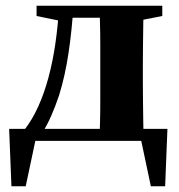

<svg xmlns="http://www.w3.org/2000/svg" viewBox="-20 -493 628 672"><path d="M518 0H60L110 -30L70 159H20L12 -42H566L558 159H508L468 -30ZM328 0Q329 -24 330 -60.5Q331 -97 331 -137Q331 -177 331 -209V-264Q331 -296 331 -336Q331 -376 330 -413Q329 -450 328 -473H484Q482 -450 481.5 -413Q481 -376 480.5 -336Q480 -296 480 -264V-209Q480 -177 480.5 -137Q481 -97 481.5 -60.5Q482 -24 484 0ZM108 -437V-473H216L215 -419H196ZM396 -419V-473H548V-437L456 -419ZM65 -38Q93 -74 114 -120.5Q135 -167 150 -223Q165 -279 174 -342Q183 -405 187 -473H237Q232 -389 220 -308.5Q208 -228 187 -160Q174 -121 159 -87Q144 -53 126 -25V-9ZM209 -431V-473H384V-431Z"/></svg>

Font: Source Serif 4 36pt
Style: Bold
Weight: 700
Designer: Frank Grießhammer
Foundry: Adobe Systems Incorporated
Version: Version 4.004;hotconv 1.0.116;makeotfexe 2.5.65601